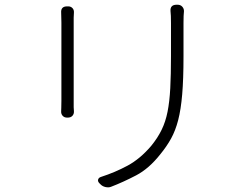

<svg xmlns="http://www.w3.org/2000/svg" viewBox="-20 -768 1040 813"><path d="M732 -748Q744 -748 751.5 -740Q759 -732 759 -721Q758 -709 757.5 -700.5Q757 -692 757 -670Q757 -654 757 -626.5Q757 -599 757 -572Q757 -545 757 -529Q757 -433 751.5 -368.5Q746 -304 734.5 -259.5Q723 -215 704.5 -181.5Q686 -148 659 -115Q611 -54 556.5 -25.5Q502 3 450 23Q440 27 426.5 24Q413 21 404 11L401 8Q393 0 395.5 -8Q398 -16 408 -19Q467 -38 520 -66.5Q573 -95 620 -150Q647 -183 664 -217.5Q681 -252 689.5 -295Q698 -338 701 -395Q704 -452 704 -530Q704 -546 704 -573Q704 -600 704 -627.5Q704 -655 704 -670Q704 -692 703.5 -700.5Q703 -709 702 -721Q700 -748 728 -748ZM269 -741Q280 -741 287 -733.5Q294 -726 293 -714Q292 -704 292 -693Q292 -682 292 -672Q292 -665 292 -633Q292 -601 292 -556Q292 -511 292 -465Q292 -419 292 -384.5Q292 -350 292 -340Q292 -321 292 -314Q292 -307 293 -298Q294 -286 287 -278Q280 -270 267 -270H264Q252 -270 245 -278Q238 -286 239 -298Q239 -306 239.5 -312.5Q240 -319 240 -341Q240 -351 240 -385.5Q240 -420 240 -465.5Q240 -511 240 -556Q240 -601 240 -633Q240 -665 240 -672Q240 -683 239.5 -693.5Q239 -704 239 -714Q237 -741 264 -741Z"/></svg>

Font: Chiron GoRound TC L
Style: Regular
Weight: 300
Designer: Ryoko NISHIZUKA 西塚涼子 (kana, bopomofo & ideographs); Paul D. Hunt (Latin, Greek & Cyrillic); Sandoll Communications 산돌커뮤니
Foundry: Adobe
Version: Version 1.000;hotconv 1.1.1;makeotfexe 2.6.0